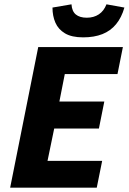

<svg xmlns="http://www.w3.org/2000/svg" viewBox="-20 -869 596 889"><path d="M27 0 157 -651H549L524 -526H280L255 -399H463L438 -274H231L200 -124H453L428 0ZM365 -696Q312 -696 281 -714.5Q250 -733 236.5 -764Q223 -795 223 -834L311 -849Q313 -817 331 -802Q349 -787 382 -787Q414 -787 437.5 -802.5Q461 -818 473 -849L556 -834Q543 -788 517.5 -757Q492 -726 454 -711Q416 -696 365 -696Z"/></svg>

Font: Source Sans 3 ExtraLight ExtraBold
Style: Italic
Weight: 800
Italic angle: -11°
Version: Version 3.052;hotconv 1.1.0;makeotfexe 2.6.0